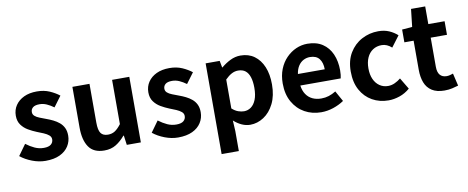

<svg xmlns="http://www.w3.org/2000/svg" viewBox="-75 -1056 3933 1615"><g transform="rotate(-10 1891.5 -248.0)"><path d="M239 14Q183 14 125.5 -8Q68 -30 26 -64L93 -157Q130 -129 166.5 -112.5Q203 -96 243 -96Q285 -96 304.5 -112.5Q324 -129 324 -155Q324 -176 307 -190.5Q290 -205 263 -216.5Q236 -228 207 -239Q172 -253 137.5 -273Q103 -293 80 -324.5Q57 -356 57 -403Q57 -453 83 -491.5Q109 -530 155.5 -552Q202 -574 266 -574Q327 -574 374.5 -553Q422 -532 456 -505L390 -416Q360 -438 330.5 -451Q301 -464 270 -464Q231 -464 213 -449Q195 -434 195 -410Q195 -390 210 -376.5Q225 -363 251 -353Q277 -343 306 -332Q334 -322 361.5 -308.5Q389 -295 412 -276Q435 -257 448.5 -229.5Q462 -202 462 -163Q462 -114 436.5 -73.5Q411 -33 361.5 -9.5Q312 14 239 14Z M741 14Q650 14 609 -45.5Q568 -105 568 -211V-560H714V-229Q714 -164 733 -138Q752 -112 794 -112Q828 -112 853.5 -128.5Q879 -145 907 -182V-560H1054V0H934L923 -81H919Q883 -38 841 -12Q799 14 741 14Z M1371 14Q1315 14 1257.5 -8Q1200 -30 1158 -64L1225 -157Q1262 -129 1298.5 -112.5Q1335 -96 1375 -96Q1417 -96 1436.5 -112.5Q1456 -129 1456 -155Q1456 -176 1439 -190.5Q1422 -205 1395 -216.5Q1368 -228 1339 -239Q1304 -253 1269.5 -273Q1235 -293 1212 -324.5Q1189 -356 1189 -403Q1189 -453 1215 -491.5Q1241 -530 1287.5 -552Q1334 -574 1398 -574Q1459 -574 1506.5 -553Q1554 -532 1588 -505L1522 -416Q1492 -438 1462.5 -451Q1433 -464 1402 -464Q1363 -464 1345 -449Q1327 -434 1327 -410Q1327 -390 1342 -376.5Q1357 -363 1383 -353Q1409 -343 1438 -332Q1466 -322 1493.5 -308.5Q1521 -295 1544 -276Q1567 -257 1580.5 -229.5Q1594 -202 1594 -163Q1594 -114 1568.5 -73.5Q1543 -33 1493.5 -9.5Q1444 14 1371 14Z M1706 215V-560H1826L1837 -502H1840Q1875 -532 1917.5 -553Q1960 -574 2005 -574Q2074 -574 2123 -538.5Q2172 -503 2198.5 -439.5Q2225 -376 2225 -289Q2225 -193 2191 -125Q2157 -57 2102.5 -21.5Q2048 14 1987 14Q1951 14 1915.5 -2Q1880 -18 1848 -47L1853 44V215ZM1955 -107Q1988 -107 2015 -126.5Q2042 -146 2058 -186Q2074 -226 2074 -287Q2074 -340 2062 -377.5Q2050 -415 2026 -434Q2002 -453 1963 -453Q1935 -453 1908.5 -439Q1882 -425 1853 -396V-149Q1880 -125 1906 -116Q1932 -107 1955 -107Z M2594 14Q2516 14 2453 -21Q2390 -56 2352.5 -122Q2315 -188 2315 -280Q2315 -348 2336.5 -402Q2358 -456 2395.5 -494.5Q2433 -533 2479.5 -553.5Q2526 -574 2576 -574Q2653 -574 2705 -539.5Q2757 -505 2783.5 -444.5Q2810 -384 2810 -306Q2810 -286 2808 -267.5Q2806 -249 2803 -238H2458Q2464 -193 2485 -162Q2506 -131 2539 -115.5Q2572 -100 2614 -100Q2648 -100 2678 -109.5Q2708 -119 2739 -138L2789 -48Q2748 -20 2697 -3Q2646 14 2594 14ZM2455 -337H2684Q2684 -393 2658.5 -426.5Q2633 -460 2578 -460Q2549 -460 2523 -446.5Q2497 -433 2479 -405.5Q2461 -378 2455 -337Z M3169 14Q3092 14 3030 -21Q2968 -56 2932 -121.5Q2896 -187 2896 -280Q2896 -373 2935.5 -438.5Q2975 -504 3040.5 -539Q3106 -574 3182 -574Q3234 -574 3274 -556.5Q3314 -539 3345 -511L3275 -418Q3255 -436 3234 -445Q3213 -454 3190 -454Q3147 -454 3114.5 -432.5Q3082 -411 3064.5 -372Q3047 -333 3047 -280Q3047 -227 3064.5 -188Q3082 -149 3113.5 -127.5Q3145 -106 3185 -106Q3215 -106 3243 -119Q3271 -132 3294 -151L3352 -54Q3312 -19 3263.5 -2.5Q3215 14 3169 14Z M3646 14Q3580 14 3539 -12.5Q3498 -39 3480 -86Q3462 -133 3462 -195V-444H3383V-553L3470 -560L3487 -711H3608V-560H3747V-444H3608V-196Q3608 -148 3628 -125Q3648 -102 3685 -102Q3699 -102 3714 -106Q3729 -110 3740 -114L3765 -7Q3742 0 3712.5 7Q3683 14 3646 14Z"/></g></svg>

Font: Noto Sans TC Thin
Style: Bold
Weight: 700
Version: Version 2.004-H2;hotconv 1.0.118;makeotfexe 2.5.65603